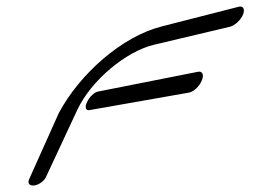

<svg xmlns="http://www.w3.org/2000/svg" viewBox="-20 -531 843 591"><path d="M562 -246C576 -249 594 -265 601 -283C609 -301 603 -313 589 -310L281 -249C271 -247 255 -233 248 -217C240 -201 244 -190 255 -192ZM121 15C121 15 175 -101 218 -193C261 -284 367 -372 453 -393C546 -415 689 -449 689 -449C703 -453 721 -469 728 -486C735 -504 728 -514 714 -510C714 -510 615 -485 479 -450C355 -419 225 -303 161 -183L70 20C64 32 70 41 84 40C98 39 115 27 121 15Z"/></svg>

Font: Hi. Perspective
Style: Perspective
Weight: 400
Designer: Mew Too, Robert Jablonski
Foundry: Cannot Into Space Fonts
Version: Version 1.996